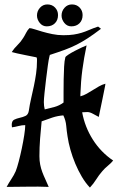

<svg xmlns="http://www.w3.org/2000/svg" viewBox="-20 -844 541 867"><path d="M423 -724 436 -714Q402 -688 376.5 -671.5Q351 -655 326.5 -642.5Q302 -630 273.5 -619.5Q245 -609 205 -596L203 -588Q200 -577 196 -548Q192 -519 188 -486Q184 -453 181 -424Q178 -395 178 -383Q178 -365 182 -350Q204 -355 226 -361Q248 -367 267 -381Q267 -399 267 -427.5Q267 -456 267.5 -486Q268 -516 269.5 -543Q271 -570 275 -585Q276 -589 289 -597.5Q302 -606 318.5 -614.5Q335 -623 350 -630Q365 -637 371 -639Q359 -582 352 -529.5Q345 -477 343 -418V-409Q358 -413 372 -421Q386 -429 399.5 -437.5Q413 -446 427 -454Q441 -462 456 -466Q456 -462 451.5 -440.5Q447 -419 442 -393.5Q437 -368 432 -345.5Q427 -323 426 -316Q416 -321 401 -329.5Q386 -338 375 -338Q369 -338 363 -337.5Q357 -337 351 -337Q363 -271 399 -214Q435 -157 491 -119Q480 -106 466.5 -95Q453 -84 442 -71Q427 -54 414.5 -34Q402 -14 386 3Q366 -18 349.5 -46Q333 -74 320 -105Q307 -136 298 -168Q289 -200 285 -228Q281 -253 279 -276.5Q277 -300 266 -323Q240 -321 216 -313Q192 -305 168 -296Q164 -258 161 -217.5Q158 -177 158 -139Q158 -118 161.5 -100.5Q165 -83 171 -67Q177 -51 184.5 -35Q192 -19 200 0Q152 -2 105 -1Q58 0 10 0Q19 -17 31 -35Q43 -53 51 -71Q57 -86 64.5 -114.5Q72 -143 78.5 -174Q85 -205 89.5 -234Q94 -263 94 -279Q79 -279 64 -275Q49 -271 34 -269Q33 -273 33 -280Q33 -298 44 -303.5Q55 -309 69 -312Q83 -315 95 -320.5Q107 -326 110 -343Q114 -371 120.5 -399Q127 -427 133 -455.5Q139 -484 143 -512Q147 -540 147 -569Q147 -573 147 -577Q147 -581 145 -585Q118 -591 95 -595Q75 -599 57 -603Q39 -607 33 -609Q44 -626 59 -640.5Q74 -655 85 -673Q92 -684 98 -696Q104 -708 113 -717Q120 -717 135.5 -712Q151 -707 171.5 -701Q192 -695 216.5 -690Q241 -685 266 -685Q294 -685 313 -688Q332 -691 348.5 -696Q365 -701 382 -708.5Q399 -716 423 -724ZM305 -824Q326 -824 339.5 -810Q353 -796 353 -776Q353 -753 339 -739Q325 -725 302 -725Q283 -725 270.5 -740.5Q258 -756 258 -774Q258 -794 271.5 -809Q285 -824 305 -824ZM194 -824Q215 -824 228.5 -810Q242 -796 242 -776Q242 -753 228 -739Q214 -725 191 -725Q172 -725 159.5 -740.5Q147 -756 147 -774Q147 -794 160.5 -809Q174 -824 194 -824Z"/></svg>

Font: Fette Mikado
Style: Regular
Weight: 400
Designer: Peter Wiegel
Foundry: Peter Wiegel
Version: Version 1.000